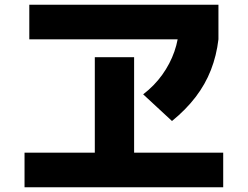

<svg xmlns="http://www.w3.org/2000/svg" viewBox="-20 -763 1040 806"><path d="M83 23V-122H378V-523H543V-122H917V23ZM103 -598V-743H897V-598ZM581 -367Q628 -403 661 -449Q694 -495 712 -546.5Q730 -598 732 -653L897 -598Q889 -530 865.5 -469.5Q842 -409 801 -355.5Q760 -302 702 -255Z"/></svg>

Font: M PLUS 1 Thin ExtraBold
Style: Regular
Weight: 800
Version: Version 1.001